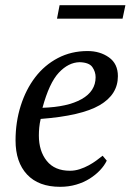

<svg xmlns="http://www.w3.org/2000/svg" viewBox="-20 -709 504 741"><path d="M392 -89Q383 -70 366 -52Q349 -34 326 -19.5Q303 -5 274 3.5Q245 12 212 12Q129 12 84.5 -35.5Q40 -83 40 -167Q40 -238 60 -301Q80 -364 116 -411Q152 -458 203.5 -485Q255 -512 318 -512Q366 -512 400.5 -487.5Q435 -463 435 -415Q435 -344 364.5 -303Q294 -262 137 -250Q133 -233 131.5 -217Q130 -201 130 -186Q130 -126 160.5 -88Q191 -50 250 -50Q269 -50 287.5 -56Q306 -62 322.5 -71Q339 -80 352.5 -90Q366 -100 376 -108ZM287 -469Q244 -468 207 -428.5Q170 -389 144 -293Q241 -296 295 -326.5Q349 -357 349 -411Q349 -432 336.5 -450Q324 -468 287 -469ZM200 -637 210 -689H464L453 -637Z"/></svg>

Font: PTSerifItalic
Style: Italic
Weight: 400
Italic angle: -12°
Designer: A.Korolkova, O.Umpeleva, V.Yefimov
Foundry: ParaType Ltd
Version: Version 1.000W OFL